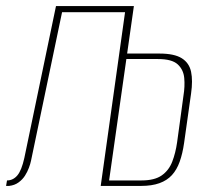

<svg xmlns="http://www.w3.org/2000/svg" viewBox="-42 -611 697 631"><path d="M-22 0 -19 -18Q1 -18 15 -34.5Q29 -51 38 -92L142 -591H398L314 0H289L369 -571H162L60 -83Q58 -73 53 -59.5Q48 -46 40 -33.5Q32 -21 19 -11.5Q6 -2 -12 0ZM316 -18H423Q466 -18 489.5 -34.5Q513 -51 524 -79.5Q535 -108 540 -143Q545 -181 550.5 -219.5Q556 -258 561 -297Q566 -327 563.5 -354.5Q561 -382 542 -399.5Q523 -417 477 -417H371Q358 -317 344 -217Q330 -117 316 -18ZM289 0 372 -589H396L375 -435H482Q531 -435 555.5 -419.5Q580 -404 586 -375Q592 -346 586 -304L563 -141Q558 -106 548.5 -79.5Q539 -53 523 -35.5Q507 -18 482 -9Q457 0 422 0Z"/></svg>

Font: Alumni Sans Thin
Style: Italic
Weight: 100
Italic angle: -8°
Designer: Robert E. Leuschke
Foundry: Robert E. Leuschke
Version: Version 1.016